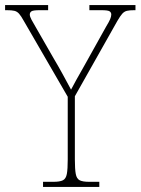

<svg xmlns="http://www.w3.org/2000/svg" viewBox="-30 -734 552 754"><path d="M139 0V-20H180Q205 -20 217 -26Q229 -32 232.5 -51Q236 -70 236 -108V-354L64 -651Q53 -671 45 -680Q37 -689 26.5 -691.5Q16 -694 -3 -694H-10V-714H159V-694H126Q100 -694 93.5 -689.5Q87 -685 87 -677Q87 -669 93.5 -657Q100 -645 110 -628L180 -506Q199 -474 216 -443Q233 -412 249 -382Q257 -397 269.5 -420Q282 -443 300 -474L387 -630Q398 -648 402.5 -658.5Q407 -669 407 -677Q407 -685 400.5 -689.5Q394 -694 368 -694H321V-714H502V-694H497Q479 -694 468.5 -691.5Q458 -689 450 -680Q442 -671 431 -652L264 -356V-108Q264 -70 267.5 -51Q271 -32 283 -26Q295 -20 320 -20H360V0Z"/></svg>

Font: Noto Serif Khmer SemiCondensed Thin
Style: Regular
Weight: 250
Width: 4
Designer: Danh Hong and the Monotype Design Team
Foundry: Monotype Imaging Inc.
Version: Version 2.004